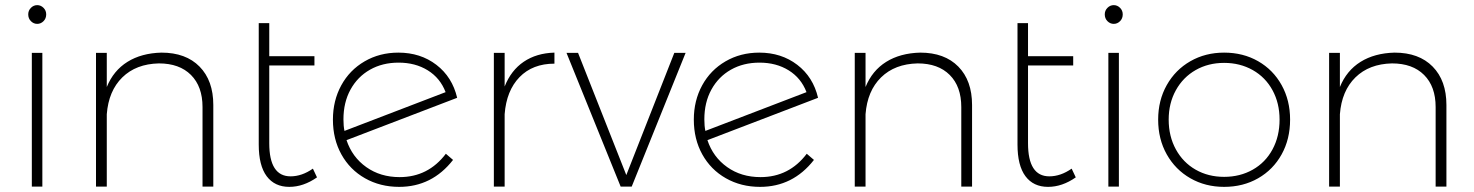

<svg xmlns="http://www.w3.org/2000/svg" viewBox="-20 -727 5742 748"><path d="M160 -671Q160 -655 149.5 -644.5Q139 -634 125 -634Q111 -634 100.5 -644.5Q90 -655 90 -671Q90 -686 100.5 -696.5Q111 -707 125 -707Q139 -707 149.5 -696.5Q160 -686 160 -671ZM104 -521H145V0H104Z M811 -318V0H769V-310Q769 -390 724 -435Q679 -480 599 -480Q510 -478 456.5 -425.5Q403 -373 396 -282V0H354V-521H396V-388Q422 -452 476.5 -486Q531 -520 609 -522Q704 -522 757.5 -467.5Q811 -413 811 -318Z M1215 -36Q1162 1 1107 1Q1050 1 1019 -40.5Q988 -82 988 -164V-637H1029V-508H1205V-472H1029V-169Q1029 -40 1112 -40Q1156 -40 1199 -70Z M1717 -128 1745 -104Q1663 1 1535 1Q1461 1 1402 -32.5Q1343 -66 1310 -125.5Q1277 -185 1277 -261Q1277 -335 1309.5 -394.5Q1342 -454 1400.5 -488Q1459 -522 1532 -522Q1618 -522 1680 -474.5Q1742 -427 1761 -346L1330 -181Q1352 -115 1407 -76Q1462 -37 1537 -37Q1648 -37 1717 -128ZM1318 -262Q1318 -236 1322 -217L1716 -368Q1695 -423 1646.5 -453Q1598 -483 1533 -483Q1470 -483 1421.5 -455.5Q1373 -428 1345.5 -378Q1318 -328 1318 -262Z M2140 -522V-479Q2055 -479 2004 -426.5Q1953 -374 1946 -282V0H1904V-521H1946V-390Q1971 -453 2020.5 -486.5Q2070 -520 2140 -522Z M2187 -521H2232L2420 -45L2607 -521H2651L2441 0H2398Z M3123 -128 3151 -104Q3069 1 2941 1Q2867 1 2808 -32.5Q2749 -66 2716 -125.5Q2683 -185 2683 -261Q2683 -335 2715.5 -394.5Q2748 -454 2806.5 -488Q2865 -522 2938 -522Q3024 -522 3086 -474.5Q3148 -427 3167 -346L2736 -181Q2758 -115 2813 -76Q2868 -37 2943 -37Q3054 -37 3123 -128ZM2724 -262Q2724 -236 2728 -217L3122 -368Q3101 -423 3052.5 -453Q3004 -483 2939 -483Q2876 -483 2827.5 -455.5Q2779 -428 2751.5 -378Q2724 -328 2724 -262Z M3767 -318V0H3725V-310Q3725 -390 3680 -435Q3635 -480 3555 -480Q3466 -478 3412.5 -425.5Q3359 -373 3352 -282V0H3310V-521H3352V-388Q3378 -452 3432.5 -486Q3487 -520 3565 -522Q3660 -522 3713.5 -467.5Q3767 -413 3767 -318Z M4171 -36Q4118 1 4063 1Q4006 1 3975 -40.5Q3944 -82 3944 -164V-637H3985V-508H4161V-472H3985V-169Q3985 -40 4068 -40Q4112 -40 4155 -70Z M4354 -671Q4354 -655 4343.5 -644.5Q4333 -634 4319 -634Q4305 -634 4294.5 -644.5Q4284 -655 4284 -671Q4284 -686 4294.5 -696.5Q4305 -707 4319 -707Q4333 -707 4343.5 -696.5Q4354 -686 4354 -671ZM4298 -521H4339V0H4298Z M5006 -261Q5006 -185 4973 -125.5Q4940 -66 4881.5 -32.5Q4823 1 4749 1Q4676 1 4617.5 -32.5Q4559 -66 4525.5 -125.5Q4492 -185 4492 -261Q4492 -336 4525.5 -395.5Q4559 -455 4617.5 -488.5Q4676 -522 4749 -522Q4823 -522 4881.5 -488.5Q4940 -455 4973 -395.5Q5006 -336 5006 -261ZM4533 -261Q4533 -196 4561 -145Q4589 -94 4638 -66Q4687 -38 4749 -38Q4811 -38 4860.5 -66Q4910 -94 4937.5 -145Q4965 -196 4965 -261Q4965 -325 4937.5 -375.5Q4910 -426 4860.5 -454Q4811 -482 4749 -482Q4687 -482 4638 -454Q4589 -426 4561 -375.5Q4533 -325 4533 -261Z M5615 -318V0H5573V-310Q5573 -390 5528 -435Q5483 -480 5403 -480Q5314 -478 5260.5 -425.5Q5207 -373 5200 -282V0H5158V-521H5200V-388Q5226 -452 5280.5 -486Q5335 -520 5413 -522Q5508 -522 5561.5 -467.5Q5615 -413 5615 -318Z"/></svg>

Font: TypoPRO Montserrat Alternates
Style: Regular
Weight: 275
Designer: Julieta Ulanovsky
Foundry: Julieta Ulanovsky
Version: Version 6.001